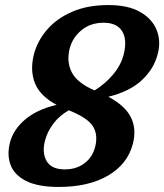

<svg xmlns="http://www.w3.org/2000/svg" viewBox="-20 -730 650 760"><path d="M212.5 10Q130 10 83.2 -13.8Q36.5 -37.5 21.8 -77.5Q7 -117.5 19.5 -166Q33 -217.5 79.5 -257Q126 -296.5 204 -315Q138.5 -350 118.2 -401Q98 -452 114.5 -516Q128.5 -568.5 166.2 -612.5Q204 -656.5 265 -683.2Q326 -710 409.5 -710Q486.5 -710 534.5 -682.8Q582.5 -655.5 600.2 -611Q618 -566.5 604 -515Q589.5 -458 541.8 -413Q494 -368 409 -347Q475.5 -311.5 498.2 -265.5Q521 -219.5 506 -161Q485.5 -81 408.5 -35.5Q331.5 10 212.5 10ZM256 -538.5Q242.5 -485.5 264.2 -443.5Q286 -401.5 354.5 -372Q396.5 -398 428 -435.5Q459.5 -473 470 -516Q484 -574.5 463 -607.2Q442 -640 390.5 -640Q338 -640 302.5 -610.5Q267 -581 256 -538.5ZM158.5 -175Q145.5 -126.5 164.2 -93Q183 -59.5 236.5 -59.5Q282.5 -59.5 314.5 -83.8Q346.5 -108 357 -150Q368.5 -197 347.8 -230.2Q327 -263.5 252.5 -293.5Q214 -271.5 190.8 -240Q167.5 -208.5 158.5 -175Z"/></svg>

Font: Fraunces 144pt SuperSoft SemiBold
Style: Italic
Weight: 600
Italic angle: -16°
Version: Version 1.000;[b76b70a41]